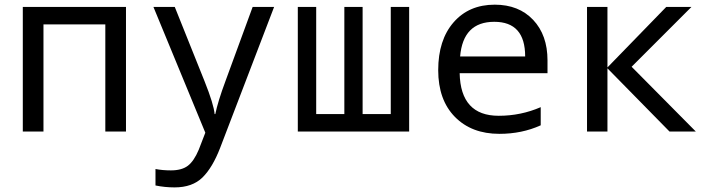

<svg xmlns="http://www.w3.org/2000/svg" viewBox="-20 -566 3040 826"><path d="M167 0H78.1V-536.1H522V0H433.1V-460.9H167Z M640.1 -536.1H731.9L859.9 -216.8Q899.9 -116.7 903.3 -75.2H906.2Q917.5 -129.9 950.2 -217.8L1066.9 -536.1H1159.2L927.2 69.8Q894.5 154.8 851.1 197.5Q807.6 240.2 731 240.2Q689 240.2 648.9 231.9V161.1Q679.2 167 715.3 167Q762.2 167 788.3 147Q814.5 127 835 78.1L863.3 4.9Z M1540 -75.2H1661.1V-536.1H1740.2V0H1261.2V-536.1H1340.3V-75.2H1461.4V-536.1H1540Z M2335.4 -251H1957.5Q1961.4 -67.9 2125.5 -67.9Q2220.7 -67.9 2306.2 -105V-26.9Q2225.1 9.8 2128.4 9.8Q2008.8 9.8 1937 -63.2Q1865.2 -136.2 1865.2 -264.2Q1865.2 -394 1931.4 -470Q1997.6 -545.9 2108.4 -545.9Q2211.9 -545.9 2273.7 -480.5Q2335.4 -415 2335.4 -306.2ZM1959.5 -323.2H2239.3Q2239.3 -472.2 2106.4 -472.2Q1972.2 -472.2 1959.5 -323.2Z M2846.2 -536.1H2954.6L2697.3 -278.8L2973.6 0H2860.4L2593.3 -272V0H2505.4V-536.1H2593.3V-275.9Z"/></svg>

Font: Droid Sans Mono
Style: Regular
Weight: 400
Monospace: yes
Foundry: Ascender Corporation
Version: Version 1.00 build 112